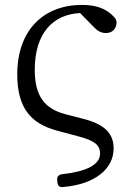

<svg xmlns="http://www.w3.org/2000/svg" viewBox="-20 -551 535 779"><path d="M212 178 213 189C214 202 221 209 234 208C372 197 441 129 441 52C441 -3 413 -43 325 -67L244 -88C162 -110 121 -160 121 -268C121 -417 196 -493 305 -498L359 -443C375 -426 389 -417 410 -417C434 -417 451 -432 453 -458C453 -468 450 -475 443 -482C410 -518 368 -531 312 -531C160 -531 50 -432 50 -249C50 -110 108 -49 211 -21L297 2C370 21 386 41 386 72C386 118 330 145 231 156C218 158 211 166 212 178Z"/></svg>

Font: 寒蝉锦书宋
Style: Regular
Weight: 400
Designer: 寒蝉锦书宋{Warren} 思源宋体{Ryoko NISHIZUKA 西塚涼子 (kana & ideographs); Frank Grießhammer (Latin, Greek & Cyrillic); Wenlong ZHANG 
Foundry: Adobe & ChillType
Version: Version 2.000;Glyphs 3.1.1 (3135)